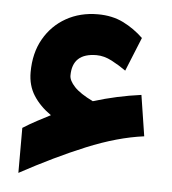

<svg xmlns="http://www.w3.org/2000/svg" viewBox="-41 -450 487 544"><g transform="rotate(5 202.5 -178.5)"><path d="M108.4 -115.2Q76.7 -137.2 58.6 -165.5Q40.5 -193.8 40.5 -231.4Q40.5 -286.1 63.5 -326.4Q86.4 -366.7 126.2 -389.2Q166 -411.6 216.3 -411.6Q257.3 -411.6 288.8 -396Q320.3 -380.4 346.2 -355.5L307.1 -259.3Q288.6 -272.5 266.4 -284.2Q244.1 -295.9 222.7 -295.9Q153.8 -295.9 153.8 -231.9Q153.8 -217.8 169.9 -200.4Q186 -183.1 223.1 -165Q289.6 -185.5 358.9 -194.8L377 -78.6Q301.8 -68.8 214.8 -33Q127.9 2.9 30.8 55.7V-72.3Q50.8 -85 70.6 -95.5Q90.3 -106 108.4 -115.2Z"/></g></svg>

Font: Vazir WOL
Style: Bold-WOL
Weight: 700
Designer: Saber Rastikerdar
Foundry: Saber Rastikerdar
Version: Version 30.0.0